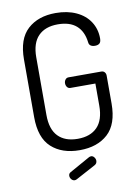

<svg xmlns="http://www.w3.org/2000/svg" viewBox="-96 -794 733 1016"><g transform="rotate(-10 270.5 -286.5)"><path d="M222 158Q212 158 204.5 149.5Q197 141 197 130Q197 118 208 112L319 50Q325 48 328 48Q338 48 345 57Q352 66 352 76Q352 91 339 98L233 155Q227 158 222 158ZM276 -670Q208 -670 171 -632Q134 -594 134 -518V-208Q134 -131 171 -93Q208 -55 276 -55Q344 -55 381 -93Q418 -131 418 -208V-327H284Q273 -327 266.5 -335.5Q260 -344 260 -356Q260 -367 266.5 -375.5Q273 -384 284 -384H460Q471 -384 477.5 -376.5Q484 -369 484 -358V-208Q484 -97 427.5 -45.5Q371 6 276 6Q181 6 124.5 -45.5Q68 -97 68 -208V-518Q68 -628 124.5 -679.5Q181 -731 275 -731Q338 -731 385.5 -709Q433 -687 458.5 -647.5Q484 -608 484 -558Q484 -539 475.5 -531.5Q467 -524 451 -524Q437 -524 428 -530Q419 -536 418 -549Q411 -608 375.5 -639Q340 -670 276 -670Z"/></g></svg>

Font: Dosis
Style: Regular
Weight: 400
Designer: Edgar Tolentino, Pablo Impallari, Igino Marini
Foundry: Edgar Tolentino, Pablo Impallari, Igino Marini
Version: Version 1.007;Glyphs 3.1.1 (3134)